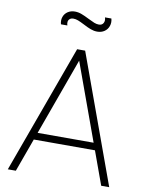

<svg xmlns="http://www.w3.org/2000/svg" viewBox="-99 -992 806 1061"><g transform="rotate(10 304.5 -461.5)"><path d="M374 -835Q355.5 -835 337.2 -841.8Q319 -848.5 294.5 -861.5Q273 -872.5 259.2 -877.8Q245.5 -883 233 -883Q219.5 -883 212 -876.2Q204.5 -869.5 203.5 -859.5Q202.5 -849.5 206 -840H170Q164 -862.5 170.8 -881.5Q177.5 -900.5 194.5 -911.8Q211.5 -923 234 -923Q253 -923 271.2 -916.2Q289.5 -909.5 315 -896.5Q337 -885.5 350.2 -880.2Q363.5 -875 376 -875Q394 -875 401.5 -888.5Q409 -902 403 -920H439Q445 -898 438.2 -878.2Q431.5 -858.5 414.5 -846.8Q397.5 -835 374 -835ZM20 0 282 -720H327L589 0H544L289 -701H319L65 0ZM120 -187V-227H488V-187Z"/></g></svg>

Font: Manrope
Style: Regular
Weight: 400
Designer: Mikhail Sharanda
Foundry: Mikhail Sharanda
Version: Version 4.503